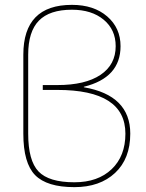

<svg xmlns="http://www.w3.org/2000/svg" viewBox="-20 -760 602 790"><path d="M286 10Q173 10 124.5 -39.5Q76 -89 76 -210V-535Q76 -740 276 -740Q366 -740 421 -692.5Q476 -645 476 -570Q476 -440 325 -403V-401Q516 -368 516 -210Q516 -107 453.5 -48.5Q391 10 286 10ZM286 -10Q383 -10 439.5 -64Q496 -118 496 -210Q496 -390 216 -390H156V-410H216Q331 -410 393.5 -452Q456 -494 456 -570Q456 -638 406.5 -679Q357 -720 276 -720Q184 -720 140 -675Q96 -630 96 -535V-210Q96 -99 138.5 -54.5Q181 -10 286 -10Z"/></svg>

Font: Mplus 1p Thin
Style: Regular
Weight: 250
Version: Version 1.061